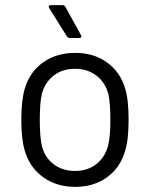

<svg xmlns="http://www.w3.org/2000/svg" viewBox="-20 -720 576 748"><path d="M77 -131Q63 -177 63 -254Q63 -331 77 -376Q96 -440 148 -477Q200 -514 274 -514Q345 -514 396.5 -477Q448 -440 467 -377Q481 -334 481 -254Q481 -173 467 -131Q448 -66 396.5 -29Q345 8 273 8Q201 8 149 -29Q97 -66 77 -131ZM401 -152Q410 -188 410 -253Q410 -319 402 -354Q390 -399 355.5 -425.5Q321 -452 272 -452Q223 -452 189 -425.5Q155 -399 143 -354Q135 -319 135 -253Q135 -187 143 -152Q154 -107 188.5 -80.5Q223 -54 273 -54Q321 -54 355 -80.5Q389 -107 401 -152ZM297 -578Q297 -572 288 -572H252Q245 -572 240 -579L172 -688Q170 -692 170 -694Q170 -700 178 -700H223Q232 -700 235 -693L295 -584Q297 -580 297 -578Z"/></svg>

Font: Barlow
Style: Regular
Weight: 400
Designer: Jeremy Tribby
Foundry: Tribby Type
Version: Version 1.408;December 10, 2018;FontCreator 11.5.0.2430 64-b